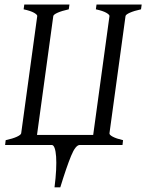

<svg xmlns="http://www.w3.org/2000/svg" viewBox="-20 -635 641 841"><path d="M516.6 0H329.6Q311 0 291.3 48.1Q271.5 96.2 244.1 185.5H218.8Q224.1 144 225.8 109.9Q227.5 75.7 225.8 51.3Q224.1 26.9 219.2 13.4Q214.4 0 206.5 0H2.4L4.9 -21Q36.1 -27.8 54 -36.1Q71.8 -44.4 72.8 -51.3L143.1 -564.5Q144 -570.3 129.4 -578.9Q114.7 -587.4 83.5 -594.2L86.4 -615.2H284.2L281.2 -594.2Q250.5 -587.4 232.4 -579.3Q214.4 -571.3 213.4 -564.5L142.1 -43.9H388.2L459.5 -564.5Q460.4 -570.3 445.8 -578.9Q431.2 -587.4 399.9 -594.2L402.8 -615.2H600.6L597.7 -594.2Q566.9 -587.4 548.8 -579.3Q530.8 -571.3 529.8 -564.5L459.5 -51.3Q458.5 -44.4 474.1 -36.1Q489.7 -27.8 519 -21Z"/></svg>

Font: Gentium Plus Cyr
Style: Italic
Weight: 400
Italic angle: -8°
Designer: J. Victor Gaultney, Annie Olsen, Iska Routamaa, Becca Hirsbrunner
Foundry: SIL International
Version: Version 5.000